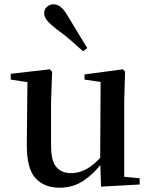

<svg xmlns="http://www.w3.org/2000/svg" viewBox="-20 -859 707 895"><path d="M258 16Q185 16 144.5 -29.5Q104 -75 105 -187L108 -492L134 -472L30 -488V-515L212 -536L223 -525L218 -385V-181Q218 -109 242.5 -80.5Q267 -52 311 -52Q355 -52 395.5 -78.5Q436 -105 468 -149L497 -103H458Q420 -51 370.5 -17.5Q321 16 258 16ZM451 11 447 -111V-113L449 -477L374 -488V-512L553 -536L563 -525L559 -385V-35L631 -28V1ZM387 -635 367 -620Q340 -645 310.5 -670.5Q281 -696 241 -725Q214 -746 200 -763Q186 -780 186 -796Q186 -817 199.5 -828Q213 -839 229 -839Q247 -839 262.5 -827Q278 -815 295 -786Q322 -740 344.5 -704Q367 -668 387 -635Z"/></svg>

Font: Noto Serif TC SemiBold
Style: Regular
Weight: 600
Version: Version 2.002-H1;hotconv 1.1.0;makeotfexe 2.6.0